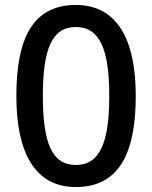

<svg xmlns="http://www.w3.org/2000/svg" viewBox="-20 -745 615 775"><path d="M528 -358C528 -590 450 -725 286 -725C112 -725 46 -589 46 -358C46 -127 122 10 286 10C461 10 528 -127 528 -358ZM153 -358C153 -543 188 -636 286 -636C384 -636 421 -543 421 -358C421 -171 384 -79 286 -79C188 -79 153 -172 153 -358Z"/></svg>

Font: Noto Sans Canadian Aboriginal Medium
Style: Regular
Weight: 500
Designer: Monotype Design Team, Typotheque's Kevin King
Foundry: Monotype Imaging Inc.
Version: Version 2.004